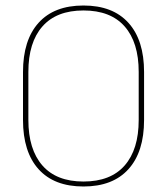

<svg xmlns="http://www.w3.org/2000/svg" viewBox="-20 -668 606 697"><path d="M283 9Q176.5 9 120 -53.8Q63.5 -116.5 63.5 -232.5V-406.5Q63.5 -522.5 120 -585.2Q176.5 -648 283 -648Q389.5 -648 446.2 -585.2Q503 -522.5 503 -406.5V-232.5Q503 -116.5 446.2 -53.8Q389.5 9 283 9ZM283 -9Q381.5 -9 432.5 -67.2Q483.5 -125.5 483.5 -232.5V-407Q483.5 -514 432.5 -572Q381.5 -630 283 -630Q185 -630 134 -572Q83 -514 83 -407V-232.5Q83 -125.5 134 -67.2Q185 -9 283 -9Z"/></svg>

Font: Anek Latin Thin
Style: Regular
Weight: 250
Designer: Yesha Goshar
Foundry: Ek Type
Version: Version 1.003